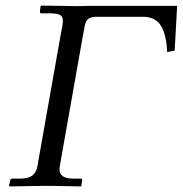

<svg xmlns="http://www.w3.org/2000/svg" viewBox="-20 -665 654 687"><path d="M325.2 -605Q314 -605 305.2 -602.1Q287.6 -597.2 283.2 -571.8Q282.2 -565.4 279.5 -552.7Q276.9 -540 275.9 -533.2L193.8 -69.8Q193.8 -67.9 193.4 -64.2Q192.9 -60.5 192.9 -59.1Q192.9 -25.9 242.2 -25.9H268.1Q275.4 -25.9 273.9 -18.1Q273.4 -15.1 272.5 -9Q271.5 -2.9 271 0L269 2Q201.2 1 158.2 0H140.1L14.2 2L12.2 0Q12.7 -2.9 14.2 -9Q15.6 -15.1 16.1 -18.1Q16.1 -21.5 18.8 -23.7Q21.5 -25.9 24.9 -25.9H51.8Q80.6 -25.9 95 -36.4Q109.4 -46.9 113.8 -69.8Q115.2 -79.6 118.9 -98.9Q122.6 -118.2 124 -127.9L195.8 -533.2Q196.8 -540 199.5 -552.7Q202.1 -565.4 203.1 -571.8Q205.1 -585.4 205.1 -589.8Q205.1 -605.5 195.1 -611.3Q185.1 -617.2 159.2 -617.2H128.9Q121.6 -617.2 123 -625Q123.5 -627.9 124 -634Q124.5 -640.1 125 -643.1Q125.5 -643.6 126.5 -644Q127.4 -644.5 127.9 -645Q172.4 -644.5 201.4 -644Q230.5 -643.6 240.7 -643.3Q251 -643.1 254.9 -643.1Q280.8 -643.1 293.9 -644H502H613.8Q612.3 -617.7 609.4 -564Q606.4 -510.3 605 -483.9Q600.6 -482.9 591.6 -481.4Q582.5 -480 578.1 -479Q575.7 -539.6 556.2 -572.3Q536.6 -605 491.2 -605Z"/></svg>

Font: Common Serif
Style: Italic
Weight: 400
Italic angle: -12°
Designer: Philipp H. Poll, Khaled Hosny
Foundry: Stefan Peev, Context Ltd.
Version: Version 1.026